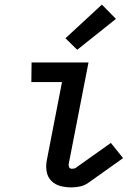

<svg xmlns="http://www.w3.org/2000/svg" viewBox="-20 -801 590 833"><path d="M290 12Q265 12 242 6Q219 0 203 -16Q187 -32 182.5 -56Q178 -80 183 -105L249 -445H116L117 -530H364L278 -89Q277 -82 280 -75.5Q283 -69 291 -69Q295 -69 300 -69.5Q305 -70 309 -73L461 -181L514 -115L362 -7Q346 4 327 8Q308 12 290 12ZM315 -585 264 -635 422 -781 483 -719Z"/></svg>

Font: Lode Dark
Style: Bold Italic
Weight: 700
Italic angle: -11°
Monospace: yes
Designer: Belleve Invis
Foundry: Belleve Invis
Version: Version 29.2.0; ttfautohint (v1.8.3)